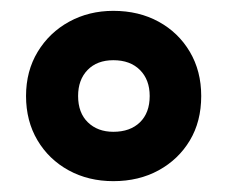

<svg xmlns="http://www.w3.org/2000/svg" viewBox="-20 -744 420 354"><path d="M189 -410Q143 -410 106.5 -430Q70 -450 49 -485.5Q28 -521 28 -567Q28 -613 49.5 -648.5Q71 -684 107.5 -704Q144 -724 189 -724Q236 -724 272.5 -704Q309 -684 330 -648.5Q351 -613 351 -567Q351 -520 330 -485Q309 -450 272.5 -430Q236 -410 189 -410ZM189 -501Q220 -501 238 -518.5Q256 -536 256 -567Q256 -597 238 -615Q220 -633 189 -633Q159 -633 141.5 -615Q124 -597 124 -567Q124 -536 142 -518.5Q160 -501 189 -501Z"/></svg>

Font: Noto Sans Armenian Condensed ExtraBold
Style: Regular
Weight: 800
Width: 3
Designer: Monotype Design Team
Foundry: Monotype Imaging Inc.
Version: Version 2.008; ttfautohint (v1.8.4.7-5d5b)